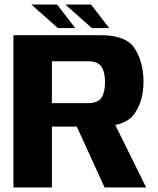

<svg xmlns="http://www.w3.org/2000/svg" viewBox="-20 -831 702 851"><path d="M39.5 0H210V-270H421Q536.5 -270 576.2 -327.2Q616 -384.5 616 -468.5Q616 -554 578.2 -614.5Q540.5 -675 428 -675H39.5ZM443.5 0H628L469 -321.5L300 -314.5ZM210 -374V-559.5H371.5Q413.5 -559.5 429.5 -535.2Q445.5 -511 445.5 -466.5Q445.5 -422.5 429.8 -398.2Q414 -374 371.5 -374ZM387 -706.5H464L383.5 -811H269.5ZM236.5 -706.5H313.5L233 -811H119Z"/></svg>

Font: Anybody Thin
Style: Bold
Weight: 700
Version: Version 1.113;gftools[0.9.25]